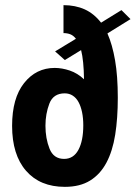

<svg xmlns="http://www.w3.org/2000/svg" viewBox="-20 -716 527 746"><path d="M194.1 -516.3 231.9 -482.7 295.1 -521.3Q300.4 -500.3 303.1 -472.6Q305.9 -444.9 306.4 -408Q281.3 -431.7 251.1 -441.9Q220.9 -452.1 192.4 -452.1Q120.4 -452.1 73.7 -393.4Q27 -334.6 27 -227Q27 -114.6 81.3 -52.3Q135.6 10 232 10Q290.6 10 330 -14.4Q369.4 -38.7 393.4 -83.7Q417.4 -128.7 427.6 -192.6Q437.7 -256.6 437.7 -336.4Q437.7 -420.6 427.1 -481.6Q416.6 -542.7 397.4 -586.1L487.1 -641.7L451.9 -676.7L372.7 -627.9Q345.4 -663.1 309.1 -679.6Q272.7 -696 226.7 -696V-587.4Q241.7 -587.4 253.6 -582.6Q265.4 -577.9 275 -565.4ZM303.6 -229.1Q303.6 -168.9 284.6 -133.7Q265.6 -98.6 229.1 -98.6Q188.1 -98.6 172.4 -138.5Q156.6 -178.4 156.6 -227.4Q156.6 -273.6 171.8 -313.4Q187 -353.3 231.6 -353.3Q249.1 -353.3 262.7 -344.4Q276.3 -335.6 285.1 -319.4Q294 -303.1 298.8 -280.1Q303.6 -257.1 303.6 -229.1Z"/></svg>

Font: Secuela Black
Style: Regular
Weight: 900
Designer: Fernando Haro
Foundry: deFharo
Version: Version 1.704